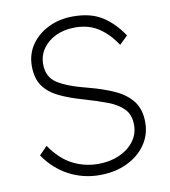

<svg xmlns="http://www.w3.org/2000/svg" viewBox="-81 -774 754 853"><g transform="rotate(-10 296.5 -347.5)"><path d="M301 10Q226 10 162 -24Q98 -58 54 -122L90 -159Q134 -95 188 -67.5Q242 -40 303 -40Q356 -40 398 -58.5Q440 -77 464.5 -109.5Q489 -142 489 -183Q489 -229 463.5 -255.5Q438 -282 393.5 -299Q349 -316 290 -333Q226 -351 180.5 -373Q135 -395 111 -429.5Q87 -464 87 -519Q87 -573 116 -615Q145 -657 194.5 -681Q244 -705 305 -705Q386 -705 438 -671Q490 -637 527 -580L490 -544Q457 -595 412.5 -625Q368 -655 305 -655Q257 -655 219.5 -637.5Q182 -620 160 -589Q138 -558 138 -518Q138 -461 181.5 -432.5Q225 -404 321 -380Q386 -363 435.5 -340Q485 -317 512.5 -280.5Q540 -244 540 -186Q540 -130 509 -85.5Q478 -41 424 -15.5Q370 10 301 10Z"/></g></svg>

Font: Lexend ExtraLight
Style: Regular
Weight: 200
Designer: Bonnie Shaver-Troup, Thomas Jockin
Foundry: Lexend
Version: Version 1.007; ttfautohint (v1.8.3)